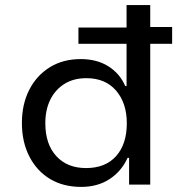

<svg xmlns="http://www.w3.org/2000/svg" viewBox="-20 -725 719 754"><path d="M299 9Q228 9 176 -22.5Q124 -54 95 -111Q66 -168 66 -242Q66 -315 94.5 -371.5Q123 -428 175 -460.5Q227 -493 297 -493Q360 -493 405 -465Q450 -437 472 -387H477V-553H288V-617H477V-705H570V-619H656V-553H570V0H487V-105H481Q457 -52 410 -21.5Q363 9 299 9ZM318 -65Q394 -65 436 -112Q478 -159 478 -241Q478 -320 436 -369Q394 -418 319 -418Q269 -418 233 -395.5Q197 -373 177.5 -333.5Q158 -294 158 -241Q158 -159 201 -112Q244 -65 318 -65Z"/></svg>

Font: Nunito Sans 6pt
Style: Regular
Weight: 400
Version: Version 3.101;gftools[0.9.27]